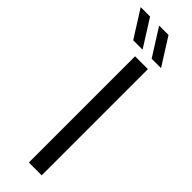

<svg xmlns="http://www.w3.org/2000/svg" viewBox="-328 -761 767 767"><g transform="rotate(45 55.5 -377.5)"><path d="M53.7 0V-600H126.2V0ZM107.4 -640 34.9 -754.8H87.9L160.5 -640ZM3.2 -640 -69.4 -754.8H-16.3L56.2 -640Z"/></g></svg>

Font: Big Shoulders Display SC Thin
Style: Regular
Weight: 100
Designer: Patric King
Foundry: XO Type Co
Version: Version 2.002